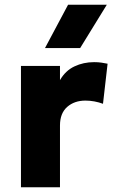

<svg xmlns="http://www.w3.org/2000/svg" viewBox="-20 -787 483 807"><path d="M68.1 0V-510H232.1V-450.2Q255 -490 292.9 -507.9Q330.8 -525.8 375.5 -525.8Q392.6 -525.8 406 -523.8Q419.4 -521.9 432.2 -519.2L412.9 -350.8Q395.9 -357.1 376.9 -360.7Q357.9 -364.2 339.1 -364.2Q292.6 -364.2 262.4 -337.6Q232.1 -310.9 232.1 -259.5V0ZM169.1 -585 266.1 -767H428.9L316.9 -585Z"/></svg>

Font: Geologica Thin
Style: Regular
Weight: 100
Version: Version 1.010;gftools[0.9.28]